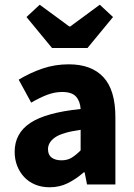

<svg xmlns="http://www.w3.org/2000/svg" viewBox="-20 -780 567 812"><path d="M190 12Q156 12 128.5 0.5Q101 -11 82 -31.5Q63 -52 52.5 -79Q42 -106 42 -138Q42 -216 108 -260Q174 -304 321 -319Q319 -352 301.5 -371.5Q284 -391 243 -391Q211 -391 179.5 -379Q148 -367 112 -346L59 -443Q107 -472 159.5 -490Q212 -508 271 -508Q367 -508 417.5 -453.5Q468 -399 468 -284V0H348L338 -51H334Q302 -23 267 -5.5Q232 12 190 12ZM240 -102Q265 -102 283 -113Q301 -124 321 -144V-231Q243 -220 213 -199Q183 -178 183 -149Q183 -125 198.5 -113.5Q214 -102 240 -102ZM200 -577 92 -708 148 -760 273 -668H277L402 -760L458 -708L350 -577Z"/></svg>

Font: Giro Regular
Style: Bold
Weight: 700
Designer: Paul D. Hunt
Foundry: Adobe Systems Incorporated
Version: Version 1.000;PS 1.0;hotconv 1.0.88;makeotf.lib2.5.647800